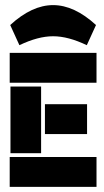

<svg xmlns="http://www.w3.org/2000/svg" viewBox="-20 -732 407 752"><path d="M356 -634 320 -555Q247 -590 188 -590Q129 -590 56 -555L20 -634Q105 -712 188 -712Q271 -712 356 -634ZM21 -132V-393H141V-132ZM156 -324H321V-207H156ZM18 -117H358V0H18ZM18 -525H358V-408H18Z"/></svg>

Font: BroshK
Style: Medium
Weight: 500
Designer: gluk
Foundry: gluk
Version: Version 0.60